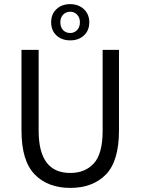

<svg xmlns="http://www.w3.org/2000/svg" viewBox="-20 -897 680 929"><path d="M167 -655.8V-264.2Q167 -60.1 319.8 -60.1Q392.1 -60.1 434.3 -106.7Q476.6 -153.3 476.6 -264.2V-655.8H555.7V-265.6Q555.7 -117.7 492.4 -52.7Q429.2 12.2 319.8 12.2Q211.4 12.2 147.7 -53.2Q84 -118.7 84 -265.6V-655.8ZM319.8 -877Q346.2 -877 367.2 -866Q388.2 -855 400.1 -835.2Q412.1 -815.4 412.1 -789.6Q412.1 -749.5 386.2 -725.6Q360.4 -701.7 319.8 -701.7Q278.8 -701.7 253.2 -725.6Q227.5 -749.5 227.5 -789.6Q227.5 -828.6 253.2 -852.8Q278.8 -877 319.8 -877ZM319.8 -840.3Q299.3 -840.3 285.6 -826.2Q272 -812 272 -789.6Q272 -765.1 285.4 -751.2Q298.8 -737.3 319.8 -737.3Q339.4 -737.3 353 -751.5Q366.7 -765.6 366.7 -789.6Q366.7 -812 353 -826.2Q339.4 -840.3 319.8 -840.3Z"/></svg>

Font: Varta
Style: Regular
Weight: 400
Designer: Joana Correia, Viktoriya Grabowska, Eben Sorkin
Foundry: Sorkin Type
Version: Version 1.003; ttfautohint (v1.3) -l 8 -r 24 -G 200 -x 12 -H